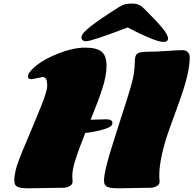

<svg xmlns="http://www.w3.org/2000/svg" viewBox="-20 -1020 1057 1049"><path d="M211.9 -599.1 154.3 -587.4Q143.6 -587.4 138.2 -590.3Q132.8 -593.3 132.8 -602.5Q132.8 -624.5 177.7 -661.4Q222.7 -698.2 301.8 -729Q380.9 -759.8 444.3 -759.8Q507.8 -759.8 534.9 -737.8Q562 -715.8 562 -661.4Q562 -606.9 539.6 -537.6Q517.1 -468.3 475.1 -365.7L560.1 -368.2Q594.2 -368.2 594.2 -348.1Q594.2 -334 578.1 -325.7Q536.1 -304.2 445.8 -293.5Q411.6 -208 393.3 -151.4Q375 -94.7 375 -59.1L376.5 -26.9Q376.5 -11.7 359.9 -2.9Q343.3 5.9 325.2 5.9L129.4 8.8Q75.2 8.8 63.5 -9.8Q58.1 -19 58.1 -38.3Q58.1 -57.6 66.4 -93.5Q74.7 -129.4 119.4 -234.6Q164.1 -339.8 200.9 -430.7Q237.8 -521.5 237.8 -550.5Q237.8 -579.6 231.4 -589.4Q225.1 -599.1 211.9 -599.1ZM800.8 5.9 619.6 8.8Q565.4 8.8 553.7 -9.8Q548.3 -19 548.3 -33.2Q548.3 -79.1 584 -194.6Q619.6 -310.1 661.4 -438.5Q703.1 -566.9 710 -609.9Q716.8 -652.8 716.8 -686Q716.8 -719.2 731.7 -728.3Q746.6 -737.3 789.8 -737.3Q833 -737.3 894 -741.7Q955.1 -746.1 975.8 -746.1Q996.6 -746.1 1006.6 -734.6Q1016.6 -723.1 1016.6 -705.6Q1016.6 -619.6 958 -460Q933.6 -393.1 909.2 -325.2Q850.1 -163.1 850.1 -57.6L852.1 -26.9Q852.1 -11.7 835.4 -2.9Q818.8 5.9 800.8 5.9ZM677.7 -870.1Q480.5 -794.4 448.2 -794.4Q438.5 -794.4 431.6 -800.3Q424.8 -806.2 424.8 -816.4Q424.8 -836.9 477.5 -877.7Q530.3 -918.5 627.9 -980Q647.5 -992.2 661.9 -996.3Q676.3 -1000.5 700.7 -1000.5Q725.1 -1000.5 739.7 -993.2Q754.4 -985.8 768.1 -972.2Q832 -908.7 865 -869.4Q897.9 -830.1 897.9 -810.5Q897.9 -791 874.8 -791Q851.6 -791 811.5 -807.1Q742.7 -835 677.7 -870.1Z"/></svg>

Font: Sonsie One
Style: Regular
Weight: 400
Designer: Riccardo De Franceschi
Foundry: Sorkin Type Co
Version: Version 1.003